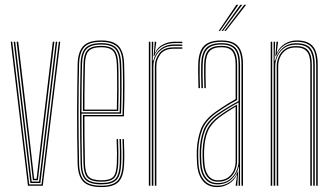

<svg xmlns="http://www.w3.org/2000/svg" viewBox="-20 -774 1400 800"><path d="M96.5 0 24.8 -600H31L101.8 -5.8H153L225 -600H231L158.2 0ZM106.5 -11.5 84.8 -196.5 37 -600H43.2L90.8 -197.5L112 -17.2H142.8L164.5 -199L212.5 -600H218.5L170.5 -197.8L148.2 -11.5ZM117 -23.2 96.8 -198.5 49.2 -600H55.8L102.8 -199.8L122.2 -29H132.5L152.5 -201.2L200 -600H206.5L158.5 -200L137.8 -23.2Z M402.5 5.5Q348.8 5.5 326.8 -17.6Q304.8 -40.8 303.5 -91.8Q302.2 -149.2 301.6 -201.9Q301 -254.5 301.1 -304.6Q301.2 -354.8 301.9 -404.9Q302.5 -455 303.5 -507.2Q304.8 -557.2 326.5 -581.4Q348.2 -605.5 402.2 -605.5Q450.2 -605.5 472.8 -583.2Q495.2 -561 497.2 -508.8Q497.8 -493.2 498.1 -470.8Q498.5 -448.2 498.6 -420Q498.8 -391.8 498.2 -358.8Q497.8 -325.8 496.2 -289.2H331.8Q331.8 -250.2 332 -218.2Q332.2 -186.2 332.9 -156.1Q333.5 -126 334 -93Q334.8 -53.5 349.1 -38.1Q363.5 -22.8 402.5 -22.8Q438.2 -22.8 451.6 -36.8Q465 -50.8 466.8 -93Q467.5 -110.5 467.4 -137.1Q467.2 -163.8 465.8 -194.5H471.8Q473.2 -164.2 473.4 -137.5Q473.5 -110.8 472.8 -93Q471 -48 455.8 -32.5Q440.5 -17 402.5 -17Q360.5 -17 344.6 -33.8Q328.8 -50.5 327.8 -92.8Q327.2 -122.5 326.6 -154.4Q326 -186.2 325.8 -221.2Q325.5 -256.2 325.5 -294.8H490.5Q491.8 -332.8 492.2 -365.4Q492.8 -398 492.6 -424.9Q492.5 -451.8 492.1 -472.9Q491.8 -494 491 -508.8Q489 -561.8 466.4 -580.8Q443.8 -599.8 402.2 -599.8Q350.8 -599.8 330.8 -577Q310.8 -554.2 309.5 -507Q308.5 -455.2 307.9 -404.2Q307.2 -353.2 307.2 -302.1Q307.2 -251 307.8 -198.8Q308.2 -146.5 309.5 -92Q310.8 -42.5 331.5 -21.4Q352.2 -0.2 402.5 -0.2Q449 -0.2 468.9 -20Q488.8 -39.8 491.2 -92Q491.8 -103.2 491.9 -119.5Q492 -135.8 491.6 -155.1Q491.2 -174.5 490.2 -194.5H496.2Q497.5 -167 497.9 -139.5Q498.2 -112 497.2 -91.8Q495 -38 473.9 -16.2Q452.8 5.5 402.5 5.5ZM402.5 -5.8Q354.2 -5.8 335.5 -25.6Q316.8 -45.5 315.8 -92Q314.5 -146.8 314 -199.5Q313.5 -252.2 313.5 -303.5Q313.5 -354.8 314.1 -405.5Q314.8 -456.2 315.8 -506.8Q316.8 -554 336.2 -574.1Q355.8 -594.2 402.2 -594.2Q444.5 -594.2 463.9 -575Q483.2 -555.8 485 -506.5Q485.8 -493.2 486.2 -463.8Q486.8 -434.2 486.5 -392.5Q486.2 -350.8 484.5 -300.5H319.5Q319.5 -237.8 320 -190.2Q320.5 -142.8 321.5 -92.5Q322.2 -47.8 340 -29.6Q357.8 -11.5 402.5 -11.5Q444 -11.5 460.5 -28.5Q477 -45.5 479 -92.5Q479.8 -110 479.6 -136.9Q479.5 -163.8 478 -194.5H484Q485.2 -168.5 485.6 -140.6Q486 -112.8 485 -92.5Q483 -42.5 464.9 -24.1Q446.8 -5.8 402.5 -5.8ZM319.5 -306H478.5Q480.2 -350.2 480.5 -390.6Q480.8 -431 480.2 -461.5Q479.8 -492 479 -506.2Q477.2 -552.8 459.6 -570.6Q442 -588.5 402.2 -588.5Q358.8 -588.5 340.8 -570Q322.8 -551.5 321.8 -506.5Q320.8 -463 320.1 -414.1Q319.5 -365.2 319.5 -306ZM325.5 -311.8Q325.8 -348.2 325.9 -379.4Q326 -410.5 326.6 -441Q327.2 -471.5 327.8 -506.2Q328.8 -548.8 345.1 -565.9Q361.5 -583 402.2 -583Q438 -583 454.5 -567Q471 -551 472.8 -506.2Q473.2 -493.5 473.8 -465.6Q474.2 -437.8 474.1 -398.5Q474 -359.2 472.5 -311.8ZM331.8 -317.2H466.8Q468 -360.2 468.1 -398.4Q468.2 -436.5 467.8 -464.8Q467.2 -493 466.8 -506.2Q465 -547.8 450.2 -562.5Q435.5 -577.2 402.2 -577.2Q364 -577.2 349.4 -561.4Q334.8 -545.5 334 -506.2Q333.5 -474.2 332.9 -445.5Q332.2 -416.8 332 -386Q331.8 -355.2 331.8 -317.2Z M612.5 0V-600H618.5V-585L616.2 -521.2H618.8Q626.5 -552 649.2 -570.4Q672 -588.8 707 -588.8Q715.5 -588.8 723.8 -588.6Q732 -588.5 739.5 -588.5V-582.8Q732 -582.8 723.5 -582.9Q715 -583 706.8 -583Q675.5 -583 656.1 -569.6Q636.8 -556.2 627.9 -536.8Q619 -517.2 619 -498.8V0ZM600.2 0V-600H606.5V0ZM625.2 0V-499Q625.2 -526.8 643.8 -551.8Q662.2 -576.8 705.5 -576.8Q714 -576.8 722.5 -576.8Q731 -576.8 739.5 -576.8V-571Q731 -571 722.5 -571Q714 -571 705.5 -571Q665.8 -571 648.6 -548.4Q631.5 -525.8 631.5 -499.2V0ZM619.8 -539.8 624.5 -592.8V-600H630.8V-595.2L625.2 -555.2H626.8Q637.2 -577.8 659.9 -589Q682.5 -600.2 708.2 -600.2Q715.8 -600.2 723.4 -600.2Q731 -600.2 739.5 -600V-594.2Q731.5 -594.5 723.8 -594.5Q716 -594.5 708.5 -594.5Q678.8 -594.5 655.8 -581.4Q632.8 -568.2 622.2 -539.8Z M986.2 0V-505Q986.2 -556 966.8 -577.9Q947.2 -599.8 902.5 -599.8Q855.2 -599.8 834.6 -578Q814 -556.2 812.2 -507.5Q811.5 -485 812 -458.8Q812.5 -432.5 813.2 -406.8H807Q806.2 -432.8 805.8 -459.4Q805.2 -486 806 -507.8Q807.8 -560 830.1 -582.8Q852.5 -605.5 902.5 -605.5Q934.8 -605.5 954.4 -595.2Q974 -585 983.2 -563Q992.5 -541 992.5 -505V0ZM887.2 -11.2Q917.5 -11.2 936.6 -26Q955.8 -40.8 964.9 -61.8Q974 -82.8 974 -101.2V-347Q955.5 -337.2 931.4 -322.6Q907.2 -308 887.5 -293.8Q849.5 -266.5 834.9 -231.8Q820.2 -197 818.2 -146.5Q817.8 -132.2 818 -123.4Q818.2 -114.5 819.2 -95Q821.5 -54.2 839.4 -32.8Q857.2 -11.2 887.2 -11.2ZM887.8 -17Q860 -17 843.8 -37.2Q827.5 -57.5 825.2 -95.2Q824.2 -112.5 824 -123.1Q823.8 -133.8 824.2 -146.2Q826.2 -198.5 841.1 -231.2Q856 -264 891 -289.5Q907.2 -301.5 928.1 -314.8Q949 -328 967.8 -338.2V-101Q967.8 -82.8 959.9 -63.2Q952 -43.8 934.5 -30.4Q917 -17 887.8 -17ZM888.2 -22.8Q914.5 -22.8 930.8 -34.9Q947 -47 954.4 -65.1Q961.8 -83.2 961.8 -100.8V-329.5Q946.8 -320.5 928.9 -309Q911 -297.5 893.5 -284.5Q859.8 -259 846 -227.4Q832.2 -195.8 830.5 -146.2Q830 -133 830.2 -124.1Q830.5 -115.2 831.5 -95.5Q833.5 -61.5 848.1 -42.1Q862.8 -22.8 888.2 -22.8ZM884.8 5.5Q846 5.5 824.8 -20.9Q803.5 -47.2 801 -93.8Q800 -111.5 799.8 -123.8Q799.5 -136 800 -147.8Q802 -196.5 817.2 -236Q832.5 -275.5 878.5 -308.2Q891.8 -317.5 905.5 -326.6Q919.2 -335.8 933.4 -344.5Q947.5 -353.2 961.8 -361V-505Q961.8 -542 948.6 -559.6Q935.5 -577.2 902.5 -577.2Q867.8 -577.2 852.9 -560.5Q838 -543.8 836.8 -506.8Q836 -485.5 836.4 -461.4Q836.8 -437.2 837.5 -406.8H831.5Q830.8 -435.8 830.4 -461.1Q830 -486.5 830.5 -506.8Q831.8 -546.5 847.9 -564.8Q864 -583 902.5 -583Q938.8 -583 953.4 -564.1Q968 -545.2 968 -505V-357.2Q945 -345 922.8 -331Q900.5 -317 881 -303Q837.8 -272 822.9 -234Q808 -196 806 -147.5Q805.5 -133 805.8 -123.8Q806 -114.5 807 -94.2Q809.5 -48.8 829.9 -24.5Q850.2 -0.2 885.5 -0.2Q915.8 -0.2 938.4 -16.4Q961 -32.5 971 -60.2H972.5L968.8 -7.2V0H962.2V-4.8L967.8 -44.8H966.2Q955.5 -21.5 933.2 -8Q911 5.5 884.8 5.5ZM974.2 0V-15L976 -78.8H974.5Q968.5 -50 945.1 -27.9Q921.8 -5.8 886.2 -5.8Q853.2 -5.8 834.4 -28.8Q815.5 -51.8 813.2 -94.5Q812.2 -112.2 812 -123.2Q811.8 -134.2 812.2 -147.2Q814 -194.5 828 -231.4Q842 -268.2 884.5 -298.8Q898.8 -308.8 914.8 -318.6Q930.8 -328.5 946.2 -337.5Q961.8 -346.5 974 -353V-505Q974 -550 957.5 -569.2Q941 -588.5 902.5 -588.5Q862.2 -588.5 844 -569.6Q825.8 -550.8 824.5 -507Q823.8 -484.5 824.2 -458.4Q824.8 -432.2 825.5 -406.8H819.2Q818.5 -432.8 818 -459.4Q817.5 -486 818.2 -507.2Q819.8 -553.5 839.1 -573.9Q858.5 -594.2 902.5 -594.2Q944 -594.2 962.1 -573.5Q980.2 -552.8 980.2 -505V0ZM891 -645 965 -754H973L897 -645ZM914.8 -645 997.5 -754H1005.5L920.8 -645ZM903 -645 981.2 -754H989.2L909 -645Z M1297.5 0V-505.2Q1297.5 -526 1294.1 -543.2Q1290.8 -560.5 1281.8 -573.1Q1272.8 -585.8 1256.6 -592.8Q1240.5 -599.8 1215.2 -599.8Q1185.8 -599.8 1163.1 -584Q1140.5 -568.2 1130 -539.8H1127.5L1132 -600H1138.2V-595.8L1133 -555.2H1134.5Q1144.8 -578 1167.1 -591.8Q1189.5 -605.5 1216.2 -605.5Q1238.2 -605.5 1253.6 -600.4Q1269 -595.2 1278.9 -585.9Q1288.8 -576.5 1294.1 -564Q1299.5 -551.5 1301.6 -536.6Q1303.8 -521.8 1303.8 -505.8V0ZM1108 0V-600H1114.2V0ZM1133 0V-499Q1133 -517.5 1140.9 -536.6Q1148.8 -555.8 1166.4 -568.9Q1184 -582 1213 -582Q1233.2 -582 1246.1 -576.5Q1259 -571 1266.1 -560.6Q1273.2 -550.2 1276.2 -536Q1279.2 -521.8 1279.2 -504.2V0H1273V-504Q1273 -525.5 1268.2 -541.6Q1263.5 -557.8 1250.5 -567Q1237.5 -576.2 1212.8 -576.2Q1186.2 -576.2 1170.1 -564.4Q1154 -552.5 1146.6 -534.8Q1139.2 -517 1139.2 -499.2V0ZM1120.2 0V-600H1126.2L1124 -521.2H1126.5Q1133.8 -552 1156.6 -573Q1179.5 -594 1214.5 -593.8Q1260 -593.8 1275.8 -570.1Q1291.5 -546.5 1291.5 -505V0H1285.2V-504.8Q1285.2 -544.8 1270.4 -566.4Q1255.5 -588 1213.8 -588Q1182.8 -588 1163.6 -573.5Q1144.5 -559 1135.6 -538.2Q1126.8 -517.5 1126.8 -498.8V0Z"/></svg>

Font: Big Shoulders Inline Display ExtraLight
Style: Regular
Weight: 250
Version: Version 2.002